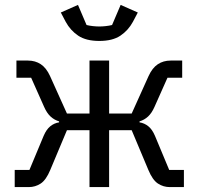

<svg xmlns="http://www.w3.org/2000/svg" viewBox="-20 -763 810 783"><path d="M40 -70H100L158 -209Q169 -235 185 -248Q201 -261 221 -264V-268Q201 -274 186 -288Q171 -302 160 -327L107 -446H47V-516H94Q124 -516 146.5 -501Q169 -486 184 -453L253 -300H345V-516H425V-300H517L586 -453Q601 -486 623.5 -501Q646 -516 676 -516H723V-446H663L610 -327Q599 -302 584 -288Q569 -274 549 -268V-264Q569 -261 585 -248Q601 -235 612 -209L670 -70H730V0H673Q646 0 624 -14.5Q602 -29 585 -70L517 -232H425V0H345V-232H253L185 -70Q168 -29 146 -14.5Q124 0 97 0H40ZM385 -596Q331 -596 299 -617.5Q267 -639 248 -674L228 -712L298 -743L333 -661Q345 -658 359 -656.5Q373 -655 385 -655Q397 -655 411 -656.5Q425 -658 437 -661L472 -743L542 -712L522 -674Q503 -639 471 -617.5Q439 -596 385 -596Z"/></svg>

Font: IBM Plex Sans
Style: Regular
Weight: 400
Designer: Mike Abbink, Paul van der Laan, Pieter van Rosmalen
Foundry: Bold Monday
Version: Version 3.005